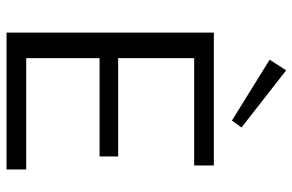

<svg xmlns="http://www.w3.org/2000/svg" viewBox="-178 -740 917 602"><g transform="rotate(90 281.0 -438.5)"><path d="M166.7 -825 200 -876.7 379.2 -736.7 357.5 -706.7ZM81.7 0V-650H498.3V-588.3H161.7V-350H470V-291.7H161.7V-61.7H510.8V0Z"/></g></svg>

Font: Boon
Style: Regular
Weight: 400
Designer: Sungsit Sawaiwan
Foundry: FontUni
Version: Version 3.0